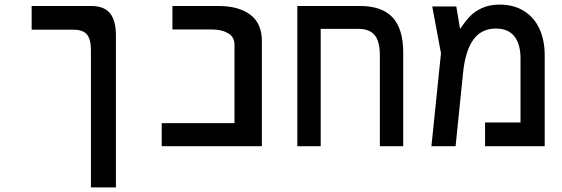

<svg xmlns="http://www.w3.org/2000/svg" viewBox="-20 -635 2440 834"><path d="M298.5 -506H117.5V-609H375Q433 -609 458.2 -577Q483.5 -545 483.5 -482V179H375V-417Q375 -463.5 358 -484.8Q341 -506 298.5 -506Z M682.5 -100H998.5V-442Q998.5 -474.5 970.5 -490.8Q942.5 -507 900.5 -507H729V-609H927.5Q1017 -609 1067.2 -571.2Q1117.5 -533.5 1117.5 -456V0H682.5Z M1731.5 -406V0H1630V-392.5Q1630 -456 1607.2 -482.8Q1584.5 -509.5 1538 -509.5H1373V0H1271.5V-609H1543.5Q1639 -609 1685.2 -559.5Q1731.5 -510 1731.5 -406Z M2346 -395.5V0H2087V-103H2241V-381Q2241 -443.5 2214.2 -477.2Q2187.5 -511 2134 -511Q2070.5 -511 2035.8 -462.2Q2001 -413.5 1991.5 -319L1959 0H1854L1895.5 -404L1857.5 -607H1962L1978 -512H1981Q2000 -541.5 2020.5 -563.2Q2041 -585 2073.5 -600Q2106 -615 2150.5 -615Q2211 -615 2255.2 -587.8Q2299.5 -560.5 2322.8 -510.8Q2346 -461 2346 -395.5Z"/></svg>

Font: JuliaMono Medium
Style: Regular
Weight: 500
Monospace: yes
Designer: cormullion
Foundry: corm
Version: Version 0.054; ttfautohint (v1.8.4)